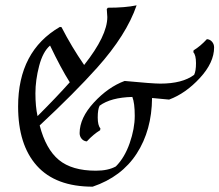

<svg xmlns="http://www.w3.org/2000/svg" viewBox="-20 -686 824 721"><path d="M48 -286Q48 -494 205 -585L211 -584Q249 -510 296 -442Q383 -552 383 -622Q383 -628 381 -652L385 -657Q451 -657 493 -666Q455 -555 345 -432Q260 -337 129 -215Q152 -126 201 -85.5Q250 -45 340 -45Q386 -45 415 -61Q448 -94 467 -148.5Q486 -203 486 -251Q486 -299 477 -322Q396 -320 354 -289Q347 -275 347 -245Q347 -215 357 -204L356 -197Q331 -182 306 -155Q294 -156 286.5 -165Q279 -174 279 -186Q279 -243 332.5 -301Q386 -359 448 -382Q553 -372 582 -372Q665 -372 709 -405Q716 -419 716 -449Q716 -479 706 -490L707 -497Q732 -512 757 -539Q769 -538 776.5 -529Q784 -520 784 -508Q784 -451 730.5 -393Q677 -335 615 -312L551 -318Q550 -197 493.5 -109.5Q437 -22 328 15Q189 15 118.5 -63.5Q48 -142 48 -286ZM121 -250Q194 -323 242 -377Q208 -431 168 -515Q141 -492 127 -438.5Q113 -385 113 -335.5Q113 -286 121 -250Z"/></svg>

Font: Almendra
Style: Italic
Weight: 400
Italic angle: -12°
Designer: Ana Sanfelippo
Foundry: Ana Sanfelippo
Version: Version 1.004